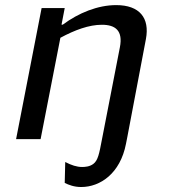

<svg xmlns="http://www.w3.org/2000/svg" viewBox="-20 -545 660 752"><path d="M298 187.5C372.5 187.5 451 134.5 473.5 18L479 -10L551.5 -392C567 -474.5 527 -525 435 -525C362.5 -525 287 -494 226 -448.5H221L233.5 -513.5H143L43 0H139L216.5 -397C273 -427.5 328.5 -448 379 -448C431.5 -448 462.5 -425.5 449.5 -359.5L379.5 0C368.5 58.5 363.5 83.5 345.5 97C331 108 312.5 109 301.5 109C280.5 109 259.5 102 235.5 89.5L233.5 171.5C249 179 270 187.5 298 187.5Z"/></svg>

Font: Monaspace Argon
Style: Italic
Weight: 400
Italic angle: -11°
Designer: Riley Cran & the Lettermatic Team
Foundry: Lettermatic
Version: Version 1.101 (Monaspace Argon)